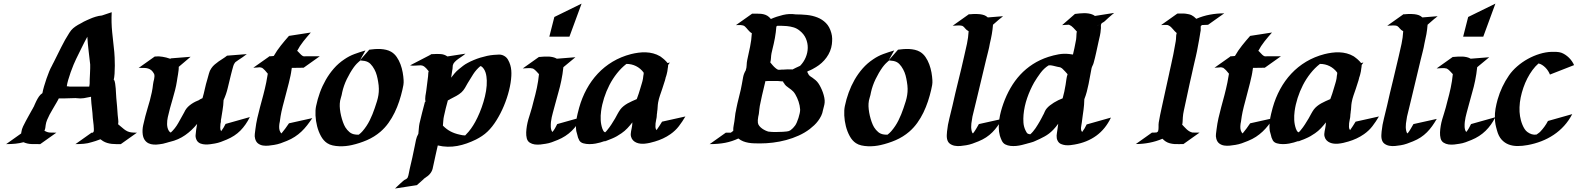

<svg xmlns="http://www.w3.org/2000/svg" viewBox="-20 -809 8882 1081"><path d="M206.5 2.4Q182.6 2.4 158.4 2Q134.3 1.5 112.3 -8.3Q90.3 -2.4 67.1 0Q43.9 2.4 14.6 2.4L99.1 -57.6L100.1 -64.5Q102.5 -82 109.9 -97.2Q117.2 -112.3 125.5 -127.9Q133.8 -143.6 142.1 -158.2Q150.4 -172.9 158.7 -188L164.6 -198.2Q165.5 -200.7 167 -203.1Q168.5 -205.6 169.9 -208L171.4 -210.9Q173.3 -214.8 173.8 -216.8Q176.3 -223.1 179.4 -229.2Q182.6 -235.4 185.1 -241.2Q191.4 -253.9 199.2 -265.4Q207 -276.9 218.8 -284.7Q221.7 -301.3 228 -322.8Q234.4 -344.2 241.7 -366Q249 -387.7 257.1 -407Q265.1 -426.3 272 -438Q274.4 -443.4 277.1 -448.5Q279.8 -453.6 282.7 -459Q303.7 -501 324.5 -543Q345.2 -585 370.6 -624.5Q380.4 -640.1 391.8 -649.9Q403.3 -659.7 418.9 -668.9Q420.9 -669.9 422.6 -670.9Q424.3 -671.9 426.8 -672.9L429.7 -674.8L437.5 -678.7Q436.5 -678.7 438.2 -679.4Q439.9 -680.2 442.4 -681.6Q444.8 -683.1 447.5 -684.6Q450.2 -686 451.7 -687Q460 -691.4 468.8 -695.1Q477.5 -698.7 485.8 -702.6Q501 -709.5 518.6 -714.8Q536.1 -720.2 553.7 -721.7L608.9 -740.2Q606 -683.6 611.6 -627.9Q617.2 -572.3 623.5 -516.1Q624.5 -505.9 625.5 -484.6Q626.5 -463.4 626.5 -439.7Q626.5 -416 625 -393.8Q623.5 -371.6 620.1 -358.9L622.1 -359.9Q626.5 -351.6 628.4 -338.1Q630.4 -324.7 631.6 -310.1Q632.8 -295.4 633.3 -281.2Q633.8 -267.1 634.8 -257.3Q637.2 -233.4 639.2 -209.7Q641.1 -186 642.6 -162.1Q643.6 -148.4 645.5 -135.7Q647.5 -123 645 -109.4Q647.5 -107.4 649.7 -105.5Q651.9 -103.5 654.3 -101.6Q668.9 -88.9 678.7 -81.3Q688.5 -73.7 698.2 -69.3Q708 -64.9 720 -63.5Q731.9 -62 751 -62L660.2 2.4Q647.5 2.4 634.5 2.4Q621.6 2.4 608.6 1Q595.7 -0.5 583.5 -4.2Q571.3 -7.8 560.1 -14.6Q556.2 -17.1 552.7 -19.8Q549.3 -22.5 545.4 -24.9Q532.7 -19.5 518.1 -15.1Q503.4 -10.7 497.1 -8.8Q475.1 -1.5 451.7 0.5Q428.2 2.4 404.8 2.4L495.6 -62H502.9L507.3 -67.9Q508.8 -72.3 508.5 -82.5Q508.3 -92.8 507.1 -104.7Q505.9 -116.7 504.4 -128.2Q502.9 -139.6 502.4 -145.5Q501 -172.9 497.6 -199.7Q494.1 -226.6 492.7 -253.9V-264.2Q470.7 -259.3 451.9 -256.3Q433.1 -253.4 410.6 -256.3Q409.2 -256.3 408 -256.6Q406.7 -256.8 405.3 -256.8Q387.7 -256.8 362.5 -255.6Q337.4 -254.4 311 -254.9L306.6 -246.1Q302.7 -238.8 298.3 -231.4Q293.9 -224.1 290 -217.3Q283.2 -205.1 274.9 -191.4Q266.6 -177.7 259 -163.3Q251.5 -148.9 245.4 -134.3Q239.3 -119.6 237.3 -105.5Q236.3 -97.2 235.1 -88.9Q233.9 -80.6 230 -73.2Q245.6 -63.5 261.5 -62.7Q277.3 -62 297.4 -62ZM408.2 -476.1Q402.3 -464.4 394 -444.3Q385.7 -424.3 377.9 -402.3Q370.1 -380.4 364 -359.1Q357.9 -337.9 356 -323.2Q357.9 -323.2 359.6 -323Q361.3 -322.8 363.3 -322.8L373 -321.3H377.4H482.4Q483.4 -326.2 484.1 -331.8Q484.9 -337.4 484.9 -340.3Q484.4 -346.7 485.1 -361.6Q485.8 -376.5 486.6 -393.1Q487.3 -409.7 487.8 -424.6Q488.3 -439.5 487.8 -445.8Q483.4 -484.9 478.8 -523.7Q474.1 -562.5 471.7 -602.1Q454.6 -570.8 439.2 -539.1Q423.8 -507.3 408.2 -476.1ZM174.3 -215.3 172.9 -212.9Z M1369.6 -504.4Q1357.9 -495.1 1345.7 -486.8Q1333.5 -478.5 1320.8 -470.2Q1319.3 -469.2 1314.5 -465.6Q1309.6 -461.9 1305.7 -459.5L1301.8 -454.6Q1296.4 -447.3 1293.5 -437.5Q1289.6 -424.8 1286.4 -411.9Q1283.2 -398.9 1279.8 -386.2Q1270.5 -350.1 1262.5 -314.7Q1254.4 -279.3 1238.8 -245.6Q1238.3 -231 1236.8 -216.6Q1235.4 -202.1 1232.9 -188L1227.1 -151.9Q1227.1 -150.9 1226.8 -149.9Q1226.6 -148.9 1226.6 -147.9Q1226.1 -146.5 1226.1 -145.5Q1225.1 -140.1 1224.1 -134.5Q1223.1 -128.9 1222.4 -125.5Q1221.7 -122.1 1221.9 -123Q1222.2 -124 1224.1 -131.8V-128.9Q1224.1 -127.9 1223.9 -126.7Q1223.6 -125.5 1223.6 -124.5Q1223.1 -121.1 1222.7 -118.2Q1222.2 -115.2 1221.2 -111.8Q1220.2 -100.6 1220 -89.6Q1219.7 -78.6 1225.1 -70.3Q1232.4 -80.1 1238.5 -90.1Q1244.6 -100.1 1250 -111.3L1386.7 -149.9Q1364.3 -105 1333.5 -73.7Q1302.7 -42.5 1255.9 -22.9Q1240.2 -16.1 1223.4 -10Q1206.5 -3.9 1189.5 -1Q1178.7 1 1164.6 2.9Q1150.4 4.9 1136.5 4.4Q1122.6 3.9 1110.1 -0.5Q1097.7 -4.9 1089.8 -15.6Q1085.4 -22.5 1083 -30.8Q1080.6 -39.1 1081.1 -46.9Q1082 -63 1084.5 -79.1Q1086.9 -95.2 1089.8 -111.3Q1060.5 -74.7 1022.5 -48.1Q984.4 -21.5 937.5 -10.7L930.2 -8.8Q924.3 -6.8 918.7 -5.4Q913.1 -3.9 907.2 -2.4Q902.8 -1 899.4 -0.2Q896 0.5 892.8 1Q889.6 1.5 886 2Q882.3 2.4 877 3.4Q860.4 5.9 844.7 4.9Q829.1 3.9 816.4 -2.2Q803.7 -8.3 795.2 -20.3Q786.6 -32.2 783.7 -51.3Q780.3 -77.6 786.1 -103.8Q792 -129.9 798.3 -154.8Q804.2 -177.2 811 -199.7Q817.9 -222.2 824 -244.4Q830.1 -266.6 834.7 -289.3Q839.4 -312 841.8 -335Q842.3 -341.8 844.2 -349.1Q846.2 -356.4 847.7 -363.5Q849.1 -370.6 849.6 -377.9Q850.1 -385.3 848.1 -392.1Q840.8 -406.2 832.3 -413.3Q823.7 -420.4 813.7 -423.3Q803.7 -426.3 792 -426.5Q780.3 -426.8 766.1 -426.8Q764.2 -426.3 760.3 -426.3L851.1 -490.7Q856.9 -490.7 862.3 -491.2Q866.7 -491.2 870.1 -491.5Q873.5 -491.7 874 -491.7Q884.3 -491.2 895 -489.3Q904.3 -487.8 915.8 -485.1Q927.2 -482.4 939 -478L941.9 -480.5L1053.2 -489.3L986.3 -432.6Q986.8 -424.3 985.4 -412.8Q983.9 -401.4 982.2 -389.9Q980.5 -378.4 978.5 -368.4Q976.6 -358.4 976.1 -352.5Q972.2 -326.7 965.6 -301.3Q959 -275.9 951.7 -250.7Q944.3 -225.6 937.3 -200.2Q930.2 -174.8 924.8 -149.4Q922.9 -140.1 921.6 -130.1Q920.4 -120.1 920.7 -110.1Q920.9 -100.1 923.1 -90.6Q925.3 -81.1 930.7 -72.3Q932.6 -68.8 935.3 -66.7Q938 -64.5 941.4 -62.5Q966.3 -85.4 983.6 -116.2Q1001 -147 1017.1 -176.3Q1027.3 -199.7 1047.9 -216.1Q1068.4 -232.4 1091.8 -241.7L1097.7 -244.1Q1107.4 -251 1120.1 -256.3Q1127.9 -282.7 1133.5 -309.3Q1139.2 -335.9 1147.5 -362.8Q1152.8 -379.4 1156.5 -395.3Q1160.2 -411.1 1170.4 -425.3Q1178.2 -437 1189 -446Q1199.7 -455.1 1211.4 -463.4Q1223.1 -471.7 1235.4 -479.2Q1247.6 -486.8 1258.3 -495.6Z M1730 -626Q1709 -602.5 1688 -576.2Q1667 -549.8 1651.9 -520.5L1654.8 -522Q1662.1 -515.1 1668.9 -507.1Q1675.8 -499 1684.6 -493.7Q1689.5 -491.2 1695.1 -491.9Q1700.7 -492.7 1706.1 -492.2H1780.3L1689.5 -427.7Q1674.8 -427.7 1657.7 -427.2Q1640.6 -426.8 1623 -426.8L1621.6 -418.9Q1621.1 -415.5 1620.8 -412.6Q1620.6 -409.7 1619.6 -406.2V-404.8V-404.3Q1618.7 -398.9 1617.7 -393.8Q1616.7 -388.7 1615.7 -383.3Q1611.3 -361.8 1606 -341.3Q1600.6 -320.8 1595.2 -299.8Q1587.9 -269.5 1579.6 -240Q1571.3 -210.4 1564.5 -179.7Q1562 -167 1559.8 -154.8Q1557.6 -142.6 1556.2 -129.9Q1555.7 -127 1555.4 -124Q1555.2 -121.1 1554.2 -118.2Q1554.2 -116.2 1553.2 -113.3V-111.8Q1553.2 -111.3 1553 -110.8Q1552.7 -110.4 1552.7 -109.9V-109.4Q1551.3 -98.1 1552 -86.7Q1552.7 -75.2 1558.6 -64.9Q1561.5 -60.1 1564.5 -57.6Q1576.2 -71.3 1586.4 -85.4Q1596.7 -99.6 1606.9 -114.7L1738.3 -144Q1723.6 -122.1 1708.7 -103Q1693.8 -84 1677 -68.1Q1660.2 -52.2 1640.1 -39.1Q1620.1 -25.9 1594.7 -15.6Q1577.6 -8.3 1559.8 -2.2Q1542 3.9 1523.4 6.8Q1508.8 9.3 1492.2 11Q1475.6 12.7 1460.4 10.3Q1445.3 7.8 1433.3 -1Q1421.4 -9.8 1416.5 -27.8Q1412.6 -42 1414.6 -54.9Q1416.5 -67.9 1418 -82Q1421.9 -113.8 1428.7 -144Q1435.5 -174.3 1443.8 -205.1Q1453.6 -240.2 1462.6 -274.9Q1471.7 -309.6 1479 -344.7Q1481.4 -357.4 1483.4 -369.6Q1485.4 -381.8 1487.8 -394.5H1487.3Q1481.9 -400.4 1476.8 -407Q1471.7 -413.6 1465.3 -418.9Q1461.4 -423.3 1456.5 -426.3Q1455.6 -427.2 1455.1 -427.2Q1451.7 -428.2 1448 -429Q1444.3 -429.7 1442.9 -430.2Q1433.6 -429.7 1424.6 -428.7Q1415.5 -427.7 1406.2 -427.7L1496.1 -491.2H1493.2Q1492.2 -491.2 1493.4 -491.5Q1494.6 -491.7 1496.1 -491.7L1497.1 -492.2H1500Q1502.4 -492.2 1505.1 -492.4Q1507.8 -492.7 1508.8 -492.7Q1512.2 -492.7 1515.1 -493.2Q1518.1 -493.7 1521.5 -494.1Q1539.1 -524.9 1561.3 -552.7Q1583.5 -580.6 1606.9 -606.9ZM1553.2 -111.8Q1553.2 -110.8 1553 -110.6Q1552.7 -110.4 1552.7 -109.9Q1553.2 -115.7 1553.7 -117.9Q1554.2 -120.1 1554.2 -119.6Q1554.2 -119.1 1554 -117.2Q1553.7 -115.2 1553.2 -113.3V-112.8ZM1451.7 -429.7Q1450.7 -430.2 1450.2 -430.2Q1450.7 -429.7 1451.7 -429.7Z M2008.3 -472.7Q2008.8 -473.1 2009 -472.9Q2009.3 -472.7 2009.8 -473.1L2059.1 -529.3Q2072.8 -531.2 2089.1 -532.5Q2105.5 -533.7 2121.8 -533Q2138.2 -532.2 2153.8 -528.6Q2169.4 -524.9 2182.1 -517.6Q2200.7 -506.8 2213.6 -488Q2226.6 -469.2 2234.9 -446.8Q2243.2 -424.3 2247.3 -400.9Q2251.5 -377.4 2252.4 -357.9Q2253.4 -344.2 2251.2 -330.3Q2249 -316.4 2245.6 -303.2Q2238.3 -271 2227.5 -238.5Q2216.8 -206.1 2201.9 -175.3Q2187 -144.5 2167.2 -116.9Q2147.5 -89.4 2122.1 -67.4Q2087.9 -38.1 2046.1 -20Q2004.4 -2 1960.4 7.8Q1945.8 11.2 1927.2 13.2Q1908.7 15.1 1889.9 14.4Q1871.1 13.7 1853.3 9.8Q1835.4 5.9 1822.3 -2.9Q1801.3 -16.6 1787.1 -42.5Q1772.9 -68.4 1765.4 -98.4Q1757.8 -128.4 1756.3 -158.9Q1754.9 -189.5 1759.8 -212.4Q1767.6 -250.5 1781.2 -288.1Q1794.9 -325.7 1814.5 -359.9Q1834 -394 1859.9 -423.6Q1885.7 -453.1 1918.9 -475.1Q1945.8 -493.7 1976.3 -504.9Q2006.8 -516.1 2037.6 -524.9ZM2033.2 -465.8Q2021.5 -467.8 2008.8 -468.8L2005.4 -465.8Q2000 -460.9 1995.6 -457Q1991.2 -453.1 1987.5 -449.2Q1983.9 -445.3 1980.2 -440.9Q1976.6 -436.5 1972.2 -430.7Q1950.2 -399.9 1932.6 -363.5Q1915 -327.1 1906.7 -289.6Q1904.3 -273.9 1899.2 -258.3Q1894 -242.7 1893.1 -226.1Q1892.1 -211.9 1894 -193.8Q1896 -175.8 1900.4 -157.2Q1904.8 -138.7 1910.9 -121.6Q1917 -104.5 1924.3 -92.3Q1934.1 -76.7 1947.5 -65.4Q1960.9 -54.2 1979.5 -51.8Q1984.9 -50.8 1989.7 -50.8Q1994.6 -50.8 2000 -50.8Q2005.9 -55.2 2011.5 -60.5Q2017.1 -65.9 2021 -70.3Q2045.4 -98.6 2061.8 -131.8Q2078.1 -165 2089.8 -200.2Q2097.2 -221.2 2102.5 -239Q2107.9 -256.8 2110.6 -273.9Q2113.3 -291 2113 -309.3Q2112.8 -327.6 2108.9 -349.6Q2106 -367.7 2101.3 -385Q2096.7 -402.3 2087.9 -418.5Q2078.6 -436 2065.9 -449Q2053.2 -461.9 2033.2 -465.8ZM2018.1 -471.2Q2016.6 -471.2 2015.1 -470.7Q2016.1 -470.7 2016.6 -470.9Q2017.1 -471.2 2018.1 -471.2Z M2408.2 -502.9H2409.2Q2406.2 -503.4 2403.1 -503.7Q2399.9 -503.9 2397.5 -504.9Q2395.5 -505.4 2398.9 -504.9Q2402.3 -504.4 2404.3 -503.9Q2408.2 -503.9 2411.6 -504.2Q2415 -504.4 2418.9 -504.4Q2440.4 -505.9 2460.9 -504.6Q2481.4 -503.4 2499 -491.2L2600.6 -506.8Q2592.8 -499.5 2581.5 -491.9Q2570.3 -484.4 2559.3 -476.6Q2548.3 -468.8 2539.8 -459.7Q2531.2 -450.7 2529.3 -440.4L2528.3 -428.2Q2528.3 -424.3 2527.8 -420.9Q2527.3 -417.5 2526.4 -413.6L2520 -371.6Q2529.3 -384.3 2539.8 -396.5Q2550.3 -408.7 2564 -419.9Q2575.7 -429.7 2587.6 -438.7Q2599.6 -447.8 2612.8 -454.6Q2628.9 -463.4 2647 -470.9Q2665 -478.5 2684.1 -484.4Q2703.1 -490.2 2722.4 -494.4Q2741.7 -498.5 2760.3 -500Q2773.9 -501.5 2789.1 -501.7Q2804.2 -502 2816.9 -495.1Q2831.5 -487.8 2840.1 -472.9Q2848.6 -458 2853 -442.9Q2857.4 -428.2 2858.6 -412.6Q2859.9 -397 2858.9 -381.3Q2856.9 -343.3 2845.9 -299.6Q2835 -255.9 2817.1 -213.1Q2799.3 -170.4 2775.6 -132.3Q2752 -94.2 2725.1 -68.4Q2710.9 -54.7 2694.1 -43.5Q2677.2 -32.2 2659.7 -23.4Q2633.8 -10.7 2607.7 -1.5Q2581.5 7.8 2554.7 12.7Q2527.8 17.6 2500.5 17.1Q2473.1 16.6 2444.8 9.8Q2439.5 34.7 2433.6 59.1Q2427.7 83.5 2422.9 108.4Q2419.9 126 2415.5 142.1Q2411.1 158.2 2398.9 171.9Q2395 175.8 2392.8 178Q2390.6 180.2 2386.7 183.1L2376.5 189.9L2374 191.4L2373 191.9Q2378.4 189 2380.1 188Q2381.8 187 2381.1 187.5Q2380.4 188 2377.7 189.7Q2375 191.4 2372.1 193.4Q2361.3 204.1 2349.6 213.4Q2337.9 222.7 2327.1 233.4L2204.1 252.4Q2207.5 249 2215.6 241.2Q2223.6 233.4 2232.7 225.1Q2241.7 216.8 2250 209.7Q2258.3 202.6 2262.7 201.2Q2263.2 200.7 2264.2 200.7Q2268.1 197.8 2270 196.8L2274.9 191.4Q2279.8 179.7 2281.7 167.2Q2283.7 154.8 2286.6 142.6Q2294.4 110.4 2301.5 78.4Q2308.6 46.4 2314.9 14.2Q2318.8 -5.9 2322.3 -22.2Q2325.7 -38.6 2335.4 -55.7Q2337.4 -70.3 2338.1 -85Q2338.9 -99.6 2341.8 -113.8Q2348.6 -145 2356.7 -175Q2364.7 -205.1 2372.6 -235.8L2376 -236.8Q2374 -243.7 2374 -252.2Q2374 -260.7 2375.2 -269Q2376.5 -277.3 2377.9 -284.9Q2379.4 -292.5 2379.9 -297.9Q2382.3 -318.4 2385 -338.4Q2387.7 -358.4 2390.1 -378.9Q2391.1 -386.2 2391.1 -393.8Q2391.1 -401.4 2393.6 -408.2Q2388.7 -413.1 2384.5 -418.7Q2380.4 -424.3 2375 -428.7Q2372.1 -431.2 2370.6 -432.6Q2369.1 -434.1 2367.9 -434.8Q2366.7 -435.5 2365.5 -436.3Q2364.3 -437 2361.8 -438L2358.4 -439.5Q2357.9 -439.9 2356.9 -439.9Q2352.1 -440.9 2349.1 -441.2Q2346.2 -441.4 2340.8 -440.9Q2327.6 -440.4 2314.7 -439.5Q2301.8 -438.5 2288.6 -440.9ZM2479.5 -154.8Q2476.6 -142.1 2475.8 -128.7Q2475.1 -115.2 2473.6 -101.6Q2484.9 -90.3 2495.4 -82.5Q2505.9 -74.7 2517.1 -68.8Q2528.3 -63 2540.8 -58.6Q2553.2 -54.2 2568.8 -50.8Q2583.5 -46.9 2598.6 -46.4Q2599.6 -47.4 2601.1 -48.6Q2602.5 -49.8 2603.5 -51.3Q2619.1 -66.9 2631.8 -84.7Q2644.5 -102.5 2655.3 -122.1Q2668.5 -146 2680.7 -175.3Q2692.9 -204.6 2702.1 -235.4Q2711.4 -266.1 2716.6 -297.1Q2721.7 -328.1 2720.7 -356Q2720.2 -366.2 2718.8 -377.9Q2717.3 -389.6 2713.9 -400.4Q2710.4 -411.1 2704.3 -420.7Q2698.2 -430.2 2689 -436Q2688 -436 2687 -436.3Q2686 -436.5 2685.1 -436.5H2684.1Q2660.6 -416.5 2644.5 -391.6Q2628.4 -366.7 2612.8 -340.3Q2605.5 -327.1 2597.7 -313.7Q2589.8 -300.3 2578.6 -289.6Q2565.4 -277.8 2549.8 -269.3Q2534.2 -260.7 2518.6 -252.9L2515.6 -251.5Q2515.6 -251 2511.2 -248.5Q2506.8 -246.1 2501.5 -243.7Q2495.6 -221.2 2489.7 -199.2Q2483.9 -177.2 2479.5 -154.8ZM2341.8 211.4Q2351.6 205.1 2358.6 200.7Q2365.7 196.3 2370.6 193.8L2372.1 192.4Q2365.2 196.8 2358.2 200.9Q2351.1 205.1 2347.2 207.5ZM2344.7 208.5Q2344.7 208.5 2343.8 209.5ZM2368.7 194.8V195.3Q2368.7 194.8 2368.7 194.8Z M2983.9 -238.3Q2994.6 -276.4 3002.7 -314.2Q3010.7 -352.1 3014.6 -391.6Q3006.8 -399.9 2999 -408.4Q2991.2 -417 2981 -422.9Q2966.8 -426.8 2952.4 -425.3Q2938 -423.8 2923.3 -423.8L3014.2 -488.3Q3016.6 -488.3 3018.8 -488.3Q3021 -488.3 3023.4 -488.8Q3034.2 -489.7 3046.1 -490.5Q3058.1 -491.2 3070.1 -490.5Q3082 -489.7 3093.5 -487.1Q3105 -484.4 3115.2 -478.5L3219.7 -486.8L3151.9 -430.7Q3149.9 -411.6 3147 -392.3Q3144 -373 3140.1 -354.5Q3133.3 -320.8 3123.8 -288.6Q3114.3 -256.3 3106 -223.6Q3099.6 -198.2 3092.5 -173.6Q3085.4 -148.9 3082 -122.6Q3081.5 -117.7 3081.1 -109.9Q3080.6 -102.1 3081.1 -94Q3081.5 -85.9 3083.7 -78.4Q3085.9 -70.8 3090.3 -65.9Q3098.6 -75.7 3105.2 -87.4Q3111.8 -99.1 3117.2 -110.4L3253.9 -148.9Q3231.9 -104.5 3199 -72.3Q3166 -40 3119.6 -21Q3103.5 -14.2 3086.4 -8.1Q3069.3 -2 3051.8 0.5Q3039.1 2.9 3022.5 4.6Q3005.9 6.3 2990.5 4.2Q2975.1 2 2962.6 -5.9Q2950.2 -13.7 2945.8 -30.3Q2941.9 -45.9 2942.6 -64Q2943.4 -82 2946.5 -100.6Q2949.7 -119.1 2954.8 -137Q2960 -154.8 2964.8 -169.4Q2970.7 -186.5 2975.1 -203.9Q2979.5 -221.2 2983.9 -238.3ZM3101.1 -713.4 3254.4 -788.6 3186 -602.5H3072.8Z M3741.7 -443.4Q3741.7 -440.9 3741.5 -437.7Q3741.2 -434.6 3740.7 -430.7Q3740.7 -428.7 3739.7 -424.8Q3738.8 -416 3737.3 -407.2Q3735.8 -398.4 3733.4 -390.1Q3732.4 -385.3 3730.7 -380.6Q3729 -376 3727.5 -371.1Q3727.5 -370.1 3727.1 -368.4Q3726.6 -366.7 3726.1 -365Q3725.6 -363.3 3725.6 -362.5Q3725.6 -361.8 3725.6 -363.3Q3725.1 -362.3 3725.1 -361.3Q3724.6 -358.4 3723.6 -355.2Q3722.7 -352.1 3721.7 -349.6Q3715.8 -329.1 3708.5 -308.6Q3702.1 -290 3695.6 -271Q3689 -252 3685.5 -232.4Q3683.1 -218.8 3682.6 -205.3Q3682.1 -191.9 3679.7 -178.2Q3679.7 -174.8 3679.7 -175Q3679.7 -175.3 3679.2 -171.9Q3679.2 -169.4 3678.2 -164.6Q3678.2 -159.2 3677.7 -156.7Q3677.7 -153.3 3677.2 -150.4Q3676.8 -147.5 3676.3 -144L3674.8 -137.7Q3674.3 -134.8 3674.1 -132.3Q3673.8 -129.9 3673.3 -129.4L3672.9 -126L3670.9 -114.7Q3669.9 -103.5 3670.2 -94Q3670.4 -84.5 3676.3 -76.2Q3684.6 -87.4 3692.1 -99.4Q3699.7 -111.3 3707.5 -124L3838.9 -153.3Q3821.8 -124 3802.2 -98.6Q3782.7 -73.2 3754.9 -53.7Q3734.9 -39.6 3712.6 -29.3Q3690.4 -19 3667 -12.2Q3652.3 -7.8 3638.4 -4.6Q3624.5 -1.5 3609.4 0Q3597.7 1 3585.7 -0.2Q3573.7 -1.5 3563.2 -5.9Q3552.7 -10.3 3544.7 -18.3Q3536.6 -26.4 3533.2 -38.6Q3530.8 -46.4 3531.2 -54.4Q3531.7 -62.5 3533.2 -70.6Q3534.7 -78.6 3536.4 -86.7Q3538.1 -94.7 3539.1 -102.5L3540.5 -120.1Q3527.3 -103 3512.5 -87.2Q3497.6 -71.3 3479 -58.6Q3453.6 -40.5 3426.8 -29.3Q3415.5 -23.9 3404.8 -20.5Q3401.9 -19.5 3397.2 -17.6Q3392.6 -15.6 3388.7 -14.2Q3384.8 -12.7 3382.6 -12Q3380.4 -11.2 3382.8 -12.7Q3384.8 -13.7 3386.5 -14.6Q3388.2 -15.6 3390.1 -16.6Q3382.3 -14.2 3375 -11.7Q3367.7 -9.3 3359.9 -6.8Q3350.1 -3.9 3333.3 -0.7Q3316.4 2.4 3298.3 2.4Q3280.3 2.4 3264.6 -2Q3249 -6.3 3241.7 -18.1Q3232.9 -33.7 3230 -51.3Q3229 -53.2 3229 -54.7Q3223.1 -70.8 3222.7 -90.1Q3222.2 -109.4 3224.6 -128.9Q3227.1 -148.4 3231.7 -167.5Q3236.3 -186.5 3240.7 -202.6Q3256.3 -258.3 3282.7 -306.9Q3309.1 -355.5 3345.7 -394.5Q3382.3 -433.6 3429.2 -461.7Q3476.1 -489.7 3532.7 -504.4Q3552.2 -509.3 3573.5 -512.2Q3594.7 -515.1 3616 -514.4Q3637.2 -513.7 3657.7 -508.3Q3678.2 -502.9 3696.3 -492.2Q3696.8 -492.2 3700 -489.7Q3703.1 -487.3 3707.3 -484.1Q3711.4 -481 3715.3 -477.8Q3719.2 -474.6 3721.2 -472.7Q3727.5 -466.3 3731.7 -462.2Q3735.8 -458 3738.3 -454.1L3751.5 -457Q3749 -453.6 3746.8 -450.4Q3744.6 -447.3 3742.2 -443.8ZM3472.7 -192.9Q3480 -202.6 3490.5 -211.2Q3501 -219.7 3513.4 -226.8Q3525.9 -233.9 3539.1 -239.7Q3552.2 -245.6 3564.9 -251Q3564.9 -251 3565.4 -252Q3570.8 -267.1 3575.9 -281.5Q3581.1 -295.9 3585 -311Q3588.9 -325.2 3593.3 -338.6Q3597.7 -352.1 3600.1 -366.2Q3601.1 -369.6 3601.1 -374.3Q3601.1 -378.9 3602.1 -382.3Q3603 -387.2 3603.8 -391.8Q3604.5 -396.5 3603.5 -400.9Q3585.9 -424.3 3561 -436.8Q3536.1 -449.2 3506.8 -449.2Q3477.5 -426.3 3453.4 -395.8Q3429.2 -365.2 3411.1 -330.1Q3393.1 -294.9 3381.1 -257.3Q3369.1 -219.7 3364.3 -183.1Q3360.8 -158.2 3362.1 -133.1Q3363.3 -107.9 3371.6 -84Q3374 -78.1 3377 -72.5Q3379.9 -66.9 3385.7 -64.5L3387.2 -64Q3390.6 -66.9 3393.6 -70.3Q3396.5 -73.7 3398.9 -76.7Q3411.6 -91.8 3422.4 -108.6Q3433.1 -125.5 3443.4 -142.6Q3450.2 -155.3 3457.3 -168.2Q3464.4 -181.2 3472.7 -192.9ZM3727.1 -373Q3726.6 -372.6 3726.6 -372.1V-370.1Q3726.6 -372.1 3727.1 -373Z M4214.4 -731.9Q4226.1 -731.9 4239 -732.2Q4252 -732.4 4264.6 -731.2Q4277.3 -730 4288.8 -725.8Q4300.3 -721.7 4310.1 -712.9L4320.3 -702.1Q4352.5 -716.3 4388.7 -724.9Q4424.8 -733.4 4460 -728Q4491.2 -728 4522.7 -724.9Q4554.2 -721.7 4581.8 -710.9Q4609.4 -700.2 4630.1 -679.4Q4650.9 -658.7 4660.6 -623Q4665 -607.4 4665.3 -591.8Q4665.5 -576.2 4663.6 -560.1Q4661.1 -540 4653.3 -521Q4645.5 -502 4633.5 -485.4Q4621.6 -468.8 4606.4 -455.1Q4591.3 -441.4 4574.2 -431.2Q4564.5 -425.3 4554.2 -419.7Q4543.9 -414.1 4533.2 -410.2L4527.3 -407.7L4524.9 -404.3Q4528.3 -398.9 4530.8 -392.8Q4533.2 -386.7 4539.1 -381.8Q4542 -378.9 4545.9 -376.7Q4549.8 -374.5 4553.2 -372.1Q4563 -365.2 4571.8 -357.7Q4580.6 -350.1 4587.4 -340.3Q4593.8 -331.1 4600.6 -317.6Q4607.4 -304.2 4612.8 -289.1Q4618.2 -273.9 4621.1 -259Q4624 -244.1 4623 -232.4Q4622.1 -220.7 4618.9 -210Q4615.7 -199.2 4613.3 -188Q4610.8 -171.9 4603.5 -157Q4596.2 -142.1 4586.2 -128.7Q4576.2 -115.2 4564 -103.8Q4551.8 -92.3 4539.1 -82.5Q4510.7 -61 4476.8 -45.7Q4442.9 -30.3 4406.2 -20.5Q4369.6 -10.7 4332.3 -6.1Q4294.9 -1.5 4260.3 -1.5Q4243.2 -1.5 4226.8 -2Q4210.4 -2.4 4194.6 -5.1Q4178.7 -7.8 4164.3 -13.4Q4149.9 -19 4137.2 -29.3Q4102.1 -12.7 4063.5 -5.1Q4024.9 2.4 3975.6 2.4L4066.4 -62H4094.7L4108.4 -72.3V-75.7Q4107.9 -88.4 4110.4 -100.6Q4112.8 -112.8 4114.7 -125.5Q4116.7 -137.2 4117.7 -148.9Q4118.7 -160.6 4120.6 -171.9Q4122.1 -178.7 4123.5 -185.5Q4125 -192.4 4126 -199.2L4131.8 -226.6L4143.1 -272.9Q4147 -288.6 4150.6 -303.7Q4154.3 -318.8 4156.7 -334.5Q4160.2 -355.5 4164.1 -375.5Q4168 -395.5 4179.2 -413.6H4178.7Q4183.6 -427.7 4183.8 -442.1Q4184.1 -456.5 4187 -470.7Q4195.3 -508.8 4203.1 -545.9Q4210.9 -583 4212.9 -622.1Q4207 -625 4201.9 -629.9Q4196.8 -634.8 4192.1 -640.1Q4187.5 -645.5 4183.1 -650.6Q4178.7 -655.8 4174.3 -659.7Q4169.4 -664.1 4163.1 -665.8Q4156.7 -667.5 4149.9 -668Q4143.1 -668.5 4136.2 -668Q4129.4 -667.5 4123.5 -667.5ZM4393.1 -343.3Q4390.6 -342.8 4390.1 -345.5Q4389.6 -348.1 4388.7 -350.6Q4381.3 -351.1 4374 -351.6Q4366.7 -352.1 4358.9 -353H4303.7Q4299.8 -352.1 4296.6 -352.3Q4293.5 -352.5 4289.6 -352.5L4283.7 -328.1Q4276.9 -298.8 4270 -270.3Q4263.2 -241.7 4257.8 -212.4Q4255.9 -202.6 4255.1 -192.4Q4254.4 -182.1 4252.9 -171.9Q4252.9 -171.9 4252.7 -169.9Q4252.4 -168 4252 -165.5Q4251.5 -163.1 4251 -160.9Q4250.5 -158.7 4250.5 -158.2Q4250.5 -155.3 4249.5 -154.3L4248.5 -147.5Q4247.1 -140.1 4246.6 -132.6Q4246.1 -125 4247.1 -117.7Q4248.5 -107.9 4255.1 -99.9Q4261.7 -91.8 4270.5 -85.4Q4279.3 -79.1 4289.1 -74.5Q4298.8 -69.8 4307.1 -67.9Q4327.1 -65.4 4347.2 -65.7Q4367.2 -65.9 4387.2 -66.9Q4397 -67.9 4409.7 -68.8Q4422.4 -69.8 4431.2 -76.2Q4439.5 -82.5 4444.6 -87.9Q4449.7 -93.3 4456.5 -102.1Q4460.9 -107.9 4466.1 -119.6Q4471.2 -131.3 4475.6 -145Q4480 -158.7 4482.7 -171.9Q4485.4 -185.1 4484.9 -193.4Q4483.4 -215.3 4476.1 -237.1Q4468.8 -258.8 4458 -277.3Q4452.6 -286.6 4446.8 -293Q4440.9 -299.3 4434.3 -304.4Q4427.7 -309.6 4420.4 -314.5Q4413.1 -319.3 4405.8 -325.7Q4401.9 -329.6 4398.7 -333.5Q4395.5 -337.4 4393.1 -342.8ZM4323.7 -508.8Q4321.3 -496.1 4320.8 -483.2Q4320.3 -470.2 4316.9 -457.5Q4323.7 -449.2 4330.8 -440.9Q4337.9 -432.6 4346.2 -425.8Q4350.1 -422.9 4352.3 -421.1Q4354.5 -419.4 4358.4 -417.5Q4362.8 -415.5 4366.5 -415Q4370.1 -414.6 4369.1 -414.6Q4357.9 -416 4355.2 -416.5Q4352.5 -417 4354.2 -417Q4356 -417 4360.1 -416.5Q4364.3 -416 4366.7 -416Q4369.1 -416.5 4371.1 -416.5Q4373 -416.5 4375.5 -416.5Q4378.4 -417.5 4381.8 -417.2Q4385.3 -417 4388.2 -417Q4401.9 -418 4415.3 -418.5Q4428.7 -418.9 4442.4 -418Q4451.2 -422.9 4460.2 -427Q4469.2 -431.2 4478.5 -435.5L4484.9 -438.5Q4504.9 -459 4516.1 -485.4Q4527.3 -511.7 4527.8 -539.1Q4528.3 -566.4 4517.3 -592Q4506.3 -617.7 4481.9 -636.7Q4466.3 -649.4 4448.2 -654.8Q4430.2 -660.2 4410.6 -662.1Q4402.8 -662.6 4397.9 -662.8Q4393.1 -663.1 4389.4 -663.3Q4385.7 -663.6 4382.1 -663.6Q4378.4 -663.6 4373 -663.6H4356L4351.1 -659.7Q4348.6 -626.5 4342.8 -594.5Q4336.9 -562.5 4328.6 -530.3Q4327.6 -524.9 4326.2 -519.5Q4324.7 -514.2 4323.7 -508.8ZM4378.9 -678.7 4376.5 -677.7Q4377.9 -678.7 4378.9 -679Q4379.9 -679.2 4378.9 -678.7ZM4106.4 -62Q4106.9 -62 4107.2 -62.3Q4107.4 -62.5 4107.9 -62.5H4106.9ZM4507.8 -445.8 4510.3 -446.3Q4509.3 -446.3 4508.8 -446Q4508.3 -445.8 4507.8 -445.8ZM4500.5 -397Q4499 -397 4499 -396.5ZM4252.9 -660.2H4253.4Z M4985.4 -472.7Q4985.8 -473.1 4986.1 -472.9Q4986.3 -472.7 4986.8 -473.1L5036.1 -529.3Q5049.8 -531.2 5066.2 -532.5Q5082.5 -533.7 5098.9 -533Q5115.2 -532.2 5130.9 -528.6Q5146.5 -524.9 5159.2 -517.6Q5177.7 -506.8 5190.7 -488Q5203.6 -469.2 5211.9 -446.8Q5220.2 -424.3 5224.4 -400.9Q5228.5 -377.4 5229.5 -357.9Q5230.5 -344.2 5228.3 -330.3Q5226.1 -316.4 5222.7 -303.2Q5215.3 -271 5204.6 -238.5Q5193.8 -206.1 5179 -175.3Q5164.1 -144.5 5144.3 -116.9Q5124.5 -89.4 5099.1 -67.4Q5064.9 -38.1 5023.2 -20Q4981.4 -2 4937.5 7.8Q4922.9 11.2 4904.3 13.2Q4885.7 15.1 4866.9 14.4Q4848.1 13.7 4830.3 9.8Q4812.5 5.9 4799.3 -2.9Q4778.3 -16.6 4764.2 -42.5Q4750 -68.4 4742.4 -98.4Q4734.9 -128.4 4733.4 -158.9Q4731.9 -189.5 4736.8 -212.4Q4744.6 -250.5 4758.3 -288.1Q4772 -325.7 4791.5 -359.9Q4811 -394 4836.9 -423.6Q4862.8 -453.1 4896 -475.1Q4922.9 -493.7 4953.4 -504.9Q4983.9 -516.1 5014.6 -524.9ZM5010.3 -465.8Q4998.5 -467.8 4985.8 -468.8L4982.4 -465.8Q4977.1 -460.9 4972.7 -457Q4968.3 -453.1 4964.6 -449.2Q4960.9 -445.3 4957.3 -440.9Q4953.6 -436.5 4949.2 -430.7Q4927.2 -399.9 4909.7 -363.5Q4892.1 -327.1 4883.8 -289.6Q4881.3 -273.9 4876.2 -258.3Q4871.1 -242.7 4870.1 -226.1Q4869.1 -211.9 4871.1 -193.8Q4873 -175.8 4877.4 -157.2Q4881.8 -138.7 4887.9 -121.6Q4894 -104.5 4901.4 -92.3Q4911.1 -76.7 4924.6 -65.4Q4938 -54.2 4956.5 -51.8Q4961.9 -50.8 4966.8 -50.8Q4971.7 -50.8 4977.1 -50.8Q4982.9 -55.2 4988.5 -60.5Q4994.1 -65.9 4998 -70.3Q5022.5 -98.6 5038.8 -131.8Q5055.2 -165 5066.9 -200.2Q5074.2 -221.2 5079.6 -239Q5085 -256.8 5087.6 -273.9Q5090.3 -291 5090.1 -309.3Q5089.8 -327.6 5085.9 -349.6Q5083 -367.7 5078.4 -385Q5073.7 -402.3 5064.9 -418.5Q5055.7 -436 5043 -449Q5030.3 -461.9 5010.3 -465.8ZM4995.1 -471.2Q4993.7 -471.2 4992.2 -470.7Q4993.2 -470.7 4993.7 -470.9Q4994.1 -471.2 4995.1 -471.2Z M5408.7 -493.7Q5417 -528.8 5424.3 -563Q5431.6 -597.2 5433.6 -633.3Q5422.4 -638.7 5413.1 -649.9Q5410.6 -653.3 5408 -656Q5405.3 -658.7 5401.9 -661.1L5398.4 -663.1L5390.6 -665Q5378.9 -666.5 5367.2 -665.3Q5355.5 -664.1 5343.8 -664.1L5433.1 -727.5H5431.6Q5430.2 -727.5 5430.9 -727.5Q5431.6 -727.5 5433.6 -728L5434.6 -728.5Q5437 -728.5 5441.2 -728.8Q5445.3 -729 5448.7 -729Q5449.2 -729 5449.5 -729.2Q5449.7 -729.5 5450.2 -729.5Q5452.6 -729.5 5455.3 -729.7Q5458 -730 5460.4 -730Q5469.2 -730.5 5478.8 -730.2Q5488.3 -730 5497.6 -729Q5511.7 -727.1 5521.7 -723.4Q5531.7 -719.7 5541.5 -710.9L5627.4 -717.8Q5624 -715.3 5621.1 -712.6Q5618.2 -710 5615.2 -707.5L5610.4 -704.1L5609.9 -703.6Q5604.5 -699.7 5600.6 -695.8Q5593.8 -690.4 5586.9 -683.8Q5580.1 -677.2 5573.2 -671.9L5570.8 -669.9Q5568.8 -643.1 5564.2 -616.9Q5559.6 -590.8 5553.2 -564.5Q5549.3 -541 5543.2 -517.8Q5537.1 -494.6 5531.7 -471.7Q5519 -417 5505.6 -362.5Q5492.2 -308.1 5479.5 -253.4Q5474.1 -228 5467.3 -203.1Q5460.4 -178.2 5455.1 -152.8Q5451.7 -135.3 5449 -113.8Q5446.3 -92.3 5450.2 -73.7Q5451.7 -63 5458 -57.6Q5468.3 -70.3 5476.6 -85Q5484.9 -99.6 5491.2 -110.4L5622.6 -139.6Q5609.9 -117.7 5596.4 -98.9Q5583 -80.1 5567.1 -64.2Q5551.3 -48.3 5532 -35.6Q5512.7 -22.9 5488.8 -13.2Q5472.2 -6.3 5454.8 -0.2Q5437.5 5.9 5419.4 8.8Q5405.3 11.2 5388.2 12.9Q5371.1 14.6 5355.5 11.7Q5339.8 8.8 5327.9 0Q5315.9 -8.8 5312 -27.3Q5310.1 -37.1 5310.5 -48.1Q5311 -59.1 5312 -68.8Q5315.9 -106.9 5325.2 -142.6Q5334.5 -178.2 5342.8 -214.8Q5358.4 -285.2 5375.7 -354.5Q5393.1 -423.8 5408.7 -493.7Z M6032.2 -730.5Q6044.4 -731.9 6057.6 -733.4Q6070.8 -734.9 6084 -734.9Q6097.2 -734.9 6109.9 -732.9Q6122.6 -731 6134.3 -725.6Q6136.7 -724.1 6139.4 -722.7Q6142.1 -721.2 6144.5 -719.2L6252.9 -736.3Q6244.6 -729 6235.8 -721.9Q6227.1 -714.8 6218.8 -707Q6212.9 -702.1 6206.5 -695.6Q6200.2 -689 6193.4 -684.6L6183.1 -678.7L6178.7 -670.4Q6178.7 -669.4 6178.5 -667.2Q6178.2 -665 6178.2 -664.1Q6178.2 -660.2 6178.5 -655.8Q6178.7 -651.4 6178.2 -647L6177.7 -644Q6176.8 -626.5 6172.9 -608.9Q6168.9 -591.3 6165 -574.2Q6158.2 -543.9 6151.9 -513.9Q6145.5 -483.9 6137.2 -454.1Q6134.8 -445.8 6131.1 -439Q6127.4 -432.1 6125.5 -423.8Q6121.1 -401.9 6117.2 -379.6Q6113.3 -357.4 6108.9 -335.7Q6104.5 -314 6098.9 -292.7Q6093.3 -271.5 6085 -250.5Q6085 -234.9 6083.5 -218.8L6080.6 -191.4L6076.2 -160.2L6070.8 -119.1Q6069.8 -111.8 6068.4 -104.7Q6066.9 -97.7 6066.4 -90.6Q6065.9 -83.5 6067.1 -77.1Q6068.4 -70.8 6072.8 -65.9Q6087.9 -85.9 6098.1 -108.4L6234.9 -147Q6204.1 -82.5 6152.3 -44.9Q6100.6 -7.3 6029.3 4.9Q6019 6.8 6005.4 8.3Q5991.7 9.8 5978.5 8.3Q5965.3 6.8 5953.6 1.7Q5941.9 -3.4 5935.5 -15.1Q5931.2 -22.9 5929.9 -30.5Q5928.7 -38.1 5929 -45.4Q5929.2 -52.7 5930.7 -60.3Q5932.1 -67.9 5933.1 -76.2L5938 -112.3Q5924.8 -93.8 5909.7 -78.1Q5887.7 -55.2 5861.3 -40.8Q5835 -26.4 5806.2 -14.2Q5801.8 -12.2 5797.4 -10.5Q5793 -8.8 5788.6 -7.8Q5782.7 -5.9 5777.1 -4.4Q5771.5 -2.9 5765.6 -1.5Q5765.1 -1 5764.2 -1Q5763.7 -1 5763.2 -0.5H5762.7Q5749 3.4 5733.2 7.3Q5717.3 11.2 5701.2 12.7Q5685.1 14.2 5669.2 12.5Q5653.3 10.7 5639.6 3.9Q5627 -2.9 5620.1 -17.6Q5613.3 -32.2 5609.4 -45.4Q5603.5 -67.4 5603.3 -90.3Q5603 -113.3 5606.2 -136.5Q5609.4 -159.7 5615.5 -182.1Q5621.6 -204.6 5628.9 -225.1Q5645.5 -272 5669.2 -313.2Q5692.9 -354.5 5724.1 -388.2Q5755.4 -421.9 5794.9 -447.5Q5834.5 -473.1 5882.8 -488.8Q5911.6 -498 5940.7 -503.2Q5969.7 -508.3 6000 -504.9Q6005.4 -503.9 6010.5 -503.4Q6015.6 -502.9 6021 -502Q6024.9 -520 6029.1 -537.6Q6033.2 -555.2 6036.1 -573.2Q6037.6 -580.1 6038.8 -587.2Q6040 -594.2 6040 -600.6Q6040.5 -608.9 6040.8 -616.5Q6041 -624 6043 -631.3Q6032.7 -642.1 6022.7 -653.1Q6012.7 -664.1 5998.5 -669.9Q5988.8 -669.4 5979.2 -668.9Q5969.7 -668.5 5960 -667.5ZM5979.5 -331.5Q5981.9 -346.2 5983.9 -361.6Q5985.8 -377 5990.7 -391.1Q5983.9 -398.4 5977.5 -406Q5971.2 -413.6 5963.4 -420.4Q5959.5 -424.8 5952.6 -428.2Q5951.2 -429.2 5947.3 -430.9Q5943.4 -432.6 5945.3 -432.1Q5948.2 -431.2 5950.9 -430.2Q5953.6 -429.2 5956.1 -428.2Q5956.5 -427.7 5955.8 -428Q5955.1 -428.2 5954.1 -428.7L5950.7 -429.7L5948.2 -430.2Q5944.3 -431.2 5940.7 -431.6Q5937 -432.1 5933.1 -433.1Q5920.9 -435.5 5908.7 -439Q5896.5 -442.4 5883.8 -440.9Q5857.4 -424.3 5837.9 -397.9Q5818.4 -371.6 5802.7 -345.2Q5779.3 -303.7 5763.2 -257.3Q5747.1 -210.9 5742.7 -163.1Q5740.7 -141.1 5742.2 -118.7Q5743.7 -96.2 5753.4 -75.7Q5757.3 -67.4 5760 -63.2Q5762.7 -59.1 5765.4 -57.1Q5768.1 -55.2 5771.5 -54.7Q5774.9 -54.2 5780.3 -52.7Q5788.1 -59.1 5795.7 -68.1Q5803.2 -77.1 5810.1 -86.9Q5816.9 -96.7 5822.8 -106.7Q5828.6 -116.7 5834 -125.5Q5836.4 -129.4 5840.3 -137Q5844.2 -144.5 5846.7 -148.9L5848.1 -151.4Q5848.1 -151.9 5849.1 -153.8Q5850.1 -155.8 5851.3 -158.2Q5852.5 -160.6 5853.8 -162.8Q5855 -165 5856 -166.5Q5859.4 -174.8 5863.5 -183.3Q5867.7 -191.9 5873.5 -198.7Q5880.4 -207 5890.9 -215.3Q5901.4 -223.6 5913.6 -231.2Q5925.8 -238.8 5938.5 -244.9Q5951.2 -251 5962.9 -255.4Q5968.3 -273.9 5972.2 -292.7Q5976.1 -311.5 5979.5 -331.5ZM6174.3 -673.3Q6169.4 -670.4 6165 -668Q6160.6 -665.5 6158 -663.8Q6155.3 -662.1 6154.8 -661.9Q6154.3 -661.6 6157.2 -663.1ZM6177.2 -664.6Q6177.2 -662.6 6177 -661.6Q6176.8 -660.6 6177.2 -661.6Z M6608.4 -732.4 6614.7 -732.9H6630.4Q6637.2 -732.9 6644 -732.9Q6650.9 -732.9 6656.2 -731.9Q6667 -730.5 6674.8 -728.5Q6682.6 -726.6 6689.5 -723.1Q6696.3 -719.7 6702.4 -714.8Q6708.5 -710 6715.3 -703.1Q6752.4 -719.2 6792.2 -726.6Q6832 -733.9 6872.6 -733.9L6781.7 -669.4Q6764.6 -669.4 6748 -668L6741.7 -663.6L6740.2 -659.7Q6739.7 -654.8 6740.2 -650.1Q6740.7 -645.5 6740.2 -640.6V-640.1Q6740.7 -639.6 6740 -636.2Q6739.3 -632.8 6738.8 -630.4Q6737.8 -625 6737.5 -622.8Q6737.3 -620.6 6736.3 -615.2Q6733.9 -601.1 6731.7 -587.4Q6729.5 -573.7 6726.6 -560.1L6724.6 -549.3Q6722.2 -535.6 6719.2 -520.5Q6716.3 -505.4 6712.6 -490.2Q6709 -475.1 6705.6 -460.4Q6702.1 -445.8 6699.2 -432.6Q6693.8 -408.2 6688.5 -384.5Q6683.1 -360.8 6677.7 -336.9Q6669.4 -298.8 6661.4 -261Q6653.3 -223.1 6645 -185.1Q6643.1 -176.3 6641.6 -166.7Q6640.1 -157.2 6639.6 -147.9Q6638.7 -135.3 6638.4 -125.2Q6638.2 -115.2 6635.7 -106.4L6636.2 -106.9Q6642.6 -100.1 6648.7 -93.5Q6654.8 -86.9 6661.4 -80.8Q6668 -74.7 6675.5 -70.1Q6683.1 -65.4 6692.9 -63Q6703.1 -62 6713.4 -62.3Q6723.6 -62.5 6733.9 -62.5L6643.1 2Q6631.3 2 6618.2 2.4Q6605 2.9 6592 2Q6579.1 1 6566.7 -2.2Q6554.2 -5.4 6543.5 -12.2Q6538.1 -15.6 6533.7 -19.5Q6529.3 -23.4 6524.9 -27.8Q6489.3 -12.7 6451.4 -5.4Q6413.6 2 6375 2L6465.8 -62.5Q6472.7 -62.5 6479.2 -62.5Q6485.8 -62.5 6492.7 -63.5Q6493.7 -64.5 6495.6 -65.4Q6496.1 -65.9 6495.4 -65.4Q6494.6 -64.9 6494.1 -64.9L6497.1 -66.9L6497.6 -67.4Q6498.5 -68.4 6500 -69.3Q6503.4 -80.6 6502.9 -94Q6502.4 -107.4 6503.9 -119.1Q6507.3 -140.6 6511.7 -161.4Q6516.1 -182.1 6520.5 -202.6Q6530.8 -251 6541.5 -298.6Q6552.2 -346.2 6562.5 -394Q6562.5 -394.5 6564.2 -402.6Q6565.9 -410.6 6568.6 -422.1Q6571.3 -433.6 6574.2 -447.5Q6577.1 -461.4 6579.8 -473.9Q6582.5 -486.3 6584.5 -495.4Q6586.4 -504.4 6586.9 -507.3Q6589.4 -524.9 6593.3 -542.2Q6597.2 -559.6 6599.6 -576.7Q6601.6 -588.9 6601.6 -600.3Q6601.6 -611.8 6605 -623Q6599.1 -627.4 6594.2 -633.1Q6589.4 -638.7 6584.2 -644.5Q6579.1 -650.4 6573.5 -656Q6567.9 -661.6 6560.1 -665.5Q6554.7 -668.9 6545.7 -668.7Q6536.6 -668.5 6530.8 -668.5Q6529.8 -668.5 6528.3 -668.2Q6526.9 -668 6525.4 -668H6522H6517.6Z M7141.6 -626Q7120.6 -602.5 7099.6 -576.2Q7078.6 -549.8 7063.5 -520.5L7066.4 -522Q7073.7 -515.1 7080.6 -507.1Q7087.4 -499 7096.2 -493.7Q7101.1 -491.2 7106.7 -491.9Q7112.3 -492.7 7117.7 -492.2H7191.9L7101.1 -427.7Q7086.4 -427.7 7069.3 -427.2Q7052.2 -426.8 7034.7 -426.8L7033.2 -418.9Q7032.7 -415.5 7032.5 -412.6Q7032.2 -409.7 7031.2 -406.2V-404.8V-404.3Q7030.3 -398.9 7029.3 -393.8Q7028.3 -388.7 7027.3 -383.3Q7022.9 -361.8 7017.6 -341.3Q7012.2 -320.8 7006.8 -299.8Q6999.5 -269.5 6991.2 -240Q6982.9 -210.4 6976.1 -179.7Q6973.6 -167 6971.4 -154.8Q6969.2 -142.6 6967.8 -129.9Q6967.3 -127 6967 -124Q6966.8 -121.1 6965.8 -118.2Q6965.8 -116.2 6964.8 -113.3V-111.8Q6964.8 -111.3 6964.6 -110.8Q6964.4 -110.4 6964.4 -109.9V-109.4Q6962.9 -98.1 6963.6 -86.7Q6964.4 -75.2 6970.2 -64.9Q6973.1 -60.1 6976.1 -57.6Q6987.8 -71.3 6998 -85.4Q7008.3 -99.6 7018.6 -114.7L7149.9 -144Q7135.3 -122.1 7120.4 -103Q7105.5 -84 7088.6 -68.1Q7071.8 -52.2 7051.8 -39.1Q7031.7 -25.9 7006.3 -15.6Q6989.3 -8.3 6971.4 -2.2Q6953.6 3.9 6935.1 6.8Q6920.4 9.3 6903.8 11Q6887.2 12.7 6872.1 10.3Q6856.9 7.8 6845 -1Q6833 -9.8 6828.1 -27.8Q6824.2 -42 6826.2 -54.9Q6828.1 -67.9 6829.6 -82Q6833.5 -113.8 6840.3 -144Q6847.2 -174.3 6855.5 -205.1Q6865.2 -240.2 6874.3 -274.9Q6883.3 -309.6 6890.6 -344.7Q6893.1 -357.4 6895 -369.6Q6897 -381.8 6899.4 -394.5H6898.9Q6893.6 -400.4 6888.4 -407Q6883.3 -413.6 6877 -418.9Q6873 -423.3 6868.2 -426.3Q6867.2 -427.2 6866.7 -427.2Q6863.3 -428.2 6859.6 -429Q6856 -429.7 6854.5 -430.2Q6845.2 -429.7 6836.2 -428.7Q6827.1 -427.7 6817.9 -427.7L6907.7 -491.2H6904.8Q6903.8 -491.2 6905 -491.5Q6906.2 -491.7 6907.7 -491.7L6908.7 -492.2H6911.6Q6914.1 -492.2 6916.7 -492.4Q6919.4 -492.7 6920.4 -492.7Q6923.8 -492.7 6926.8 -493.2Q6929.7 -493.7 6933.1 -494.1Q6950.7 -524.9 6972.9 -552.7Q6995.1 -580.6 7018.6 -606.9ZM6964.8 -111.8Q6964.8 -110.8 6964.6 -110.6Q6964.4 -110.4 6964.4 -109.9Q6964.8 -115.7 6965.3 -117.9Q6965.8 -120.1 6965.8 -119.6Q6965.8 -119.1 6965.6 -117.2Q6965.3 -115.2 6964.8 -113.3V-112.8ZM6863.3 -429.7Q6862.3 -430.2 6861.8 -430.2Q6862.3 -429.7 6863.3 -429.7Z M7646.5 -443.4Q7646.5 -440.9 7646.2 -437.7Q7646 -434.6 7645.5 -430.7Q7645.5 -428.7 7644.5 -424.8Q7643.6 -416 7642.1 -407.2Q7640.6 -398.4 7638.2 -390.1Q7637.2 -385.3 7635.5 -380.6Q7633.8 -376 7632.3 -371.1Q7632.3 -370.1 7631.8 -368.4Q7631.3 -366.7 7630.9 -365Q7630.4 -363.3 7630.4 -362.5Q7630.4 -361.8 7630.4 -363.3Q7629.9 -362.3 7629.9 -361.3Q7629.4 -358.4 7628.4 -355.2Q7627.4 -352.1 7626.5 -349.6Q7620.6 -329.1 7613.3 -308.6Q7606.9 -290 7600.3 -271Q7593.8 -252 7590.3 -232.4Q7587.9 -218.8 7587.4 -205.3Q7586.9 -191.9 7584.5 -178.2Q7584.5 -174.8 7584.5 -175Q7584.5 -175.3 7584 -171.9Q7584 -169.4 7583 -164.6Q7583 -159.2 7582.5 -156.7Q7582.5 -153.3 7582 -150.4Q7581.5 -147.5 7581.1 -144L7579.6 -137.7Q7579.1 -134.8 7578.9 -132.3Q7578.6 -129.9 7578.1 -129.4L7577.6 -126L7575.7 -114.7Q7574.7 -103.5 7575 -94Q7575.2 -84.5 7581.1 -76.2Q7589.4 -87.4 7596.9 -99.4Q7604.5 -111.3 7612.3 -124L7743.7 -153.3Q7726.6 -124 7707 -98.6Q7687.5 -73.2 7659.7 -53.7Q7639.6 -39.6 7617.4 -29.3Q7595.2 -19 7571.8 -12.2Q7557.1 -7.8 7543.2 -4.6Q7529.3 -1.5 7514.2 0Q7502.4 1 7490.5 -0.2Q7478.5 -1.5 7468 -5.9Q7457.5 -10.3 7449.5 -18.3Q7441.4 -26.4 7438 -38.6Q7435.5 -46.4 7436 -54.4Q7436.5 -62.5 7438 -70.6Q7439.5 -78.6 7441.2 -86.7Q7442.9 -94.7 7443.8 -102.5L7445.3 -120.1Q7432.1 -103 7417.2 -87.2Q7402.3 -71.3 7383.8 -58.6Q7358.4 -40.5 7331.5 -29.3Q7320.3 -23.9 7309.6 -20.5Q7306.6 -19.5 7302 -17.6Q7297.4 -15.6 7293.5 -14.2Q7289.6 -12.7 7287.4 -12Q7285.2 -11.2 7287.6 -12.7Q7289.6 -13.7 7291.3 -14.6Q7293 -15.6 7294.9 -16.6Q7287.1 -14.2 7279.8 -11.7Q7272.5 -9.3 7264.6 -6.8Q7254.9 -3.9 7238 -0.7Q7221.2 2.4 7203.1 2.4Q7185.1 2.4 7169.4 -2Q7153.8 -6.3 7146.5 -18.1Q7137.7 -33.7 7134.8 -51.3Q7133.8 -53.2 7133.8 -54.7Q7127.9 -70.8 7127.4 -90.1Q7127 -109.4 7129.4 -128.9Q7131.8 -148.4 7136.5 -167.5Q7141.1 -186.5 7145.5 -202.6Q7161.1 -258.3 7187.5 -306.9Q7213.9 -355.5 7250.5 -394.5Q7287.1 -433.6 7334 -461.7Q7380.9 -489.7 7437.5 -504.4Q7457 -509.3 7478.3 -512.2Q7499.5 -515.1 7520.8 -514.4Q7542 -513.7 7562.5 -508.3Q7583 -502.9 7601.1 -492.2Q7601.6 -492.2 7604.7 -489.7Q7607.9 -487.3 7612.1 -484.1Q7616.2 -481 7620.1 -477.8Q7624 -474.6 7626 -472.7Q7632.3 -466.3 7636.5 -462.2Q7640.6 -458 7643.1 -454.1L7656.2 -457Q7653.8 -453.6 7651.6 -450.4Q7649.4 -447.3 7647 -443.8ZM7377.4 -192.9Q7384.8 -202.6 7395.3 -211.2Q7405.8 -219.7 7418.2 -226.8Q7430.7 -233.9 7443.8 -239.7Q7457 -245.6 7469.7 -251Q7469.7 -251 7470.2 -252Q7475.6 -267.1 7480.7 -281.5Q7485.8 -295.9 7489.7 -311Q7493.7 -325.2 7498 -338.6Q7502.4 -352.1 7504.9 -366.2Q7505.9 -369.6 7505.9 -374.3Q7505.9 -378.9 7506.8 -382.3Q7507.8 -387.2 7508.5 -391.8Q7509.3 -396.5 7508.3 -400.9Q7490.7 -424.3 7465.8 -436.8Q7440.9 -449.2 7411.6 -449.2Q7382.3 -426.3 7358.2 -395.8Q7334 -365.2 7315.9 -330.1Q7297.9 -294.9 7285.9 -257.3Q7273.9 -219.7 7269 -183.1Q7265.6 -158.2 7266.8 -133.1Q7268.1 -107.9 7276.4 -84Q7278.8 -78.1 7281.7 -72.5Q7284.7 -66.9 7290.5 -64.5L7292 -64Q7295.4 -66.9 7298.3 -70.3Q7301.3 -73.7 7303.7 -76.7Q7316.4 -91.8 7327.1 -108.6Q7337.9 -125.5 7348.1 -142.6Q7355 -155.3 7362.1 -168.2Q7369.1 -181.2 7377.4 -192.9ZM7631.8 -373Q7631.3 -372.6 7631.3 -372.1V-370.1Q7631.3 -372.1 7631.8 -373Z M7855.5 -493.7Q7863.8 -528.8 7871.1 -563Q7878.4 -597.2 7880.4 -633.3Q7869.1 -638.7 7859.9 -649.9Q7857.4 -653.3 7854.7 -656Q7852.1 -658.7 7848.6 -661.1L7845.2 -663.1L7837.4 -665Q7825.7 -666.5 7814 -665.3Q7802.2 -664.1 7790.5 -664.1L7879.9 -727.5H7878.4Q7877 -727.5 7877.7 -727.5Q7878.4 -727.5 7880.4 -728L7881.3 -728.5Q7883.8 -728.5 7887.9 -728.8Q7892.1 -729 7895.5 -729Q7896 -729 7896.2 -729.2Q7896.5 -729.5 7897 -729.5Q7899.4 -729.5 7902.1 -729.7Q7904.8 -730 7907.2 -730Q7916 -730.5 7925.5 -730.2Q7935.1 -730 7944.3 -729Q7958.5 -727.1 7968.5 -723.4Q7978.5 -719.7 7988.3 -710.9L8074.2 -717.8Q8070.8 -715.3 8067.9 -712.6Q8064.9 -710 8062 -707.5L8057.1 -704.1L8056.6 -703.6Q8051.3 -699.7 8047.4 -695.8Q8040.5 -690.4 8033.7 -683.8Q8026.9 -677.2 8020 -671.9L8017.6 -669.9Q8015.6 -643.1 8011 -616.9Q8006.3 -590.8 8000 -564.5Q7996.1 -541 7990 -517.8Q7983.9 -494.6 7978.5 -471.7Q7965.8 -417 7952.4 -362.5Q7939 -308.1 7926.3 -253.4Q7920.9 -228 7914.1 -203.1Q7907.2 -178.2 7901.9 -152.8Q7898.4 -135.3 7895.8 -113.8Q7893.1 -92.3 7897 -73.7Q7898.4 -63 7904.8 -57.6Q7915 -70.3 7923.3 -85Q7931.6 -99.6 7938 -110.4L8069.3 -139.6Q8056.6 -117.7 8043.2 -98.9Q8029.8 -80.1 8013.9 -64.2Q7998 -48.3 7978.8 -35.6Q7959.5 -22.9 7935.5 -13.2Q7918.9 -6.3 7901.6 -0.2Q7884.3 5.9 7866.2 8.8Q7852.1 11.2 7835 12.9Q7817.9 14.6 7802.2 11.7Q7786.6 8.8 7774.7 0Q7762.7 -8.8 7758.8 -27.3Q7756.8 -37.1 7757.3 -48.1Q7757.8 -59.1 7758.8 -68.8Q7762.7 -106.9 7772 -142.6Q7781.2 -178.2 7789.6 -214.8Q7805.2 -285.2 7822.5 -354.5Q7839.8 -423.8 7855.5 -493.7Z M8128.9 -238.3Q8139.6 -276.4 8147.7 -314.2Q8155.8 -352.1 8159.7 -391.6Q8151.9 -399.9 8144 -408.4Q8136.2 -417 8126 -422.9Q8111.8 -426.8 8097.4 -425.3Q8083 -423.8 8068.4 -423.8L8159.2 -488.3Q8161.6 -488.3 8163.8 -488.3Q8166 -488.3 8168.5 -488.8Q8179.2 -489.7 8191.2 -490.5Q8203.1 -491.2 8215.1 -490.5Q8227.1 -489.7 8238.5 -487.1Q8250 -484.4 8260.3 -478.5L8364.7 -486.8L8296.9 -430.7Q8294.9 -411.6 8292 -392.3Q8289.1 -373 8285.2 -354.5Q8278.3 -320.8 8268.8 -288.6Q8259.3 -256.3 8251 -223.6Q8244.6 -198.2 8237.5 -173.6Q8230.5 -148.9 8227.1 -122.6Q8226.6 -117.7 8226.1 -109.9Q8225.6 -102.1 8226.1 -94Q8226.6 -85.9 8228.8 -78.4Q8231 -70.8 8235.4 -65.9Q8243.7 -75.7 8250.2 -87.4Q8256.8 -99.1 8262.2 -110.4L8398.9 -148.9Q8377 -104.5 8344 -72.3Q8311 -40 8264.6 -21Q8248.5 -14.2 8231.4 -8.1Q8214.4 -2 8196.8 0.5Q8184.1 2.9 8167.5 4.6Q8150.9 6.3 8135.5 4.2Q8120.1 2 8107.7 -5.9Q8095.2 -13.7 8090.8 -30.3Q8086.9 -45.9 8087.6 -64Q8088.4 -82 8091.6 -100.6Q8094.7 -119.1 8099.9 -137Q8105 -154.8 8109.9 -169.4Q8115.7 -186.5 8120.1 -203.9Q8124.5 -221.2 8128.9 -238.3ZM8246.1 -713.4 8399.4 -788.6 8331.1 -602.5H8217.8Z M8832 -166.5Q8813 -129.9 8786.4 -100.6Q8759.8 -71.3 8727.5 -49.8Q8695.3 -28.3 8658.2 -13.9Q8621.1 0.5 8580.6 7.8Q8551.3 13.2 8524.2 13.2Q8497.1 13.2 8474.4 4.6Q8451.7 -3.9 8434.3 -22.9Q8417 -42 8408.2 -75.2Q8405.3 -85.4 8403.3 -93.5Q8401.4 -101.6 8399.9 -108.9Q8398.4 -116.2 8397.7 -124.3Q8397 -132.3 8396.5 -143.1Q8395.5 -170.4 8400.1 -197Q8404.8 -223.6 8412.1 -249.5Q8433.1 -322.3 8476.1 -384.8Q8494.6 -411.6 8522.2 -435.5Q8549.8 -459.5 8582 -477.3Q8614.3 -495.1 8648.7 -505.6Q8683.1 -516.1 8715.8 -517.1Q8728 -517.6 8743.4 -516.8Q8758.8 -516.1 8770.5 -512.2Q8781.2 -508.3 8792.2 -501.2Q8803.2 -494.1 8813 -484.6Q8822.8 -475.1 8830.3 -464.1Q8837.9 -453.1 8842.3 -442.4L8706.5 -389.2Q8702.6 -399.4 8696 -409.7Q8689.5 -419.9 8680.9 -428.5Q8672.4 -437 8662.4 -443.4Q8652.3 -449.7 8642.1 -451.7Q8624 -436 8608.2 -414.6Q8592.3 -393.1 8579.3 -367.9Q8566.4 -342.8 8556.9 -315.2Q8547.4 -287.6 8541.7 -259.8Q8536.1 -231.9 8535.2 -205.1Q8534.2 -178.2 8538.1 -154.8Q8539.6 -144.5 8543 -131.8Q8546.4 -119.1 8551.5 -106.7Q8556.6 -94.2 8563.7 -83Q8570.8 -71.8 8580.1 -65.4Q8591.3 -57.1 8604 -53.2Q8616.7 -49.3 8630.4 -51.3Q8631.8 -52.2 8634.8 -54.2Q8637.7 -56.2 8640.6 -58.3Q8643.6 -60.5 8646.2 -62.5Q8648.9 -64.5 8650.4 -65.9Q8678.2 -94.7 8695.3 -127.9Z"/></svg>

Font: Autopia Bold Italic
Style: Bold Italic
Weight: 700
Italic angle: -104°
Designer: Antoine Gelgon
Foundry: Antoine Gelgon
Version: V.1.0